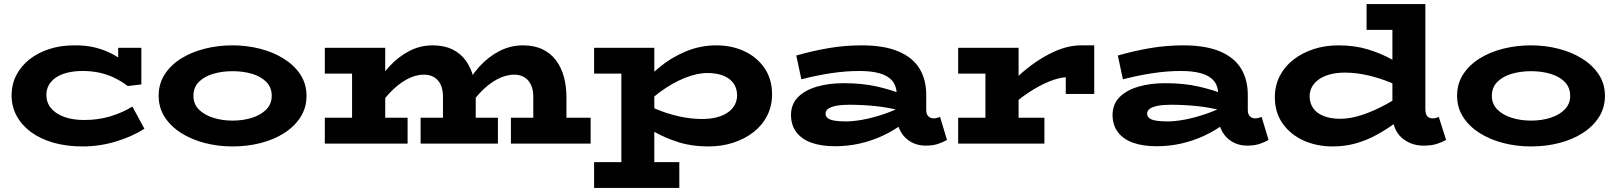

<svg xmlns="http://www.w3.org/2000/svg" viewBox="-20 -706 7948 944"><path d="M387 14Q307 14 242.5 -4.5Q178 -23 132 -57Q86 -91 61.5 -137Q37 -183 37 -236Q37 -292 60.5 -337Q84 -382 125.5 -414.5Q167 -447 222.5 -465Q278 -483 344 -483Q404 -484 453 -471Q502 -458 543 -434.5Q584 -411 616 -379L561 -374V-471H675V-291L608 -283Q575 -308 540 -324.5Q505 -341 467 -349Q429 -357 386 -357Q344 -357 310.5 -348.5Q277 -340 254.5 -324.5Q232 -309 220 -287.5Q208 -266 208 -239Q208 -202 230.5 -174.5Q253 -147 295 -131.5Q337 -116 394 -116Q462 -116 521 -133.5Q580 -151 631 -182L690 -73Q629 -34 549 -10Q469 14 387 14Z M1123 14Q1052 14 986.5 -3Q921 -20 870 -52.5Q819 -85 789.5 -131Q760 -177 760 -235Q760 -294 789.5 -340Q819 -386 870 -418Q921 -450 986.5 -466.5Q1052 -483 1123 -483Q1193 -483 1258 -466.5Q1323 -450 1374.5 -418Q1426 -386 1456.5 -340Q1487 -294 1487 -235Q1487 -177 1458 -131Q1429 -85 1378.5 -52.5Q1328 -20 1262.5 -3Q1197 14 1123 14ZM1123 -113Q1176 -113 1219.5 -127Q1263 -141 1289.5 -168Q1316 -195 1316 -235Q1316 -276 1289.5 -303Q1263 -330 1219.5 -343Q1176 -356 1123 -356Q1072 -356 1028 -343Q984 -330 957.5 -303Q931 -276 931 -235Q931 -195 957.5 -168Q984 -141 1028 -127Q1072 -113 1123 -113Z M1577 -344V-471H1820V-344ZM1711 -44V-471H1874V-44ZM1577 0V-127H1984V0ZM2158 -44V-231Q2158 -265 2147 -289Q2136 -313 2115 -326Q2094 -339 2065 -339Q2022 -339 1978.5 -315Q1935 -291 1894 -247Q1853 -203 1818 -144V-268Q1849 -330 1893.5 -378.5Q1938 -427 1992 -455Q2046 -483 2107 -483Q2163 -483 2203.5 -463.5Q2244 -444 2269.5 -409Q2295 -374 2307 -328Q2319 -282 2319 -227V-44ZM2048 0V-127H2428V0ZM2602 -44V-231Q2602 -256 2595.5 -276Q2589 -296 2577 -310Q2565 -324 2547.5 -331.5Q2530 -339 2509 -339Q2466 -339 2422 -315Q2378 -291 2337.5 -247Q2297 -203 2262 -144V-268Q2293 -330 2337 -378.5Q2381 -427 2435.5 -455Q2490 -483 2551 -483Q2607 -483 2647.5 -463.5Q2688 -444 2714 -409Q2740 -374 2752.5 -328Q2765 -282 2765 -227V-44ZM2492 0V-127H2884V0Z M3463 14Q3382 14 3317 -6.5Q3252 -27 3201.5 -55.5Q3151 -84 3114 -109V-217Q3154 -192 3207 -169.5Q3260 -147 3318 -134Q3376 -121 3431 -121Q3473 -121 3505 -129.5Q3537 -138 3559 -153.5Q3581 -169 3592.5 -190.5Q3604 -212 3604 -237Q3604 -271 3587 -295.5Q3570 -320 3537.5 -333.5Q3505 -347 3458 -347Q3407 -347 3346 -322.5Q3285 -298 3223.5 -252.5Q3162 -207 3108 -145V-257Q3158 -322 3219.5 -373Q3281 -424 3352.5 -453.5Q3424 -483 3502 -483Q3578 -483 3640 -454Q3702 -425 3739 -371Q3776 -317 3776 -242Q3776 -185 3752 -137.5Q3728 -90 3685 -56.5Q3642 -23 3585.5 -4.5Q3529 14 3463 14ZM2901 218V91H3320V218ZM3035 178V-471H3197V178ZM2901 -344V-471H3186V-344Z M4530 10Q4491 10 4459 -8Q4427 -26 4408 -59.5Q4389 -93 4389 -138V-238Q4389 -282 4367.5 -308Q4346 -334 4305 -345.5Q4264 -357 4206 -357Q4137 -357 4065 -346Q3993 -335 3920 -316L3895 -433Q3975 -456 4054.5 -469.5Q4134 -483 4217 -483Q4326 -483 4396.5 -453.5Q4467 -424 4500.5 -369.5Q4534 -315 4534 -239V-166Q4534 -143 4545 -133.5Q4556 -124 4569 -124Q4579 -124 4587.5 -126.5Q4596 -129 4602 -131L4636 -18Q4619 -8 4593.5 1Q4568 10 4530 10ZM4085 13Q4019 13 3970.5 -4Q3922 -21 3895.5 -56Q3869 -91 3869 -142Q3870 -196 3905 -230Q3940 -264 3998.5 -280.5Q4057 -297 4127 -297Q4219 -297 4290 -281Q4361 -265 4421 -241V-159Q4348 -178 4283.5 -184.5Q4219 -191 4155 -191Q4118 -191 4092 -186Q4066 -181 4052.5 -171.5Q4039 -162 4039 -147Q4039 -133 4050.5 -124.5Q4062 -116 4085 -112.5Q4108 -109 4139 -109Q4175 -109 4221.5 -117.5Q4268 -126 4319.5 -143Q4371 -160 4421 -185L4418 -97Q4374 -64 4320.5 -39Q4267 -14 4208 -0.5Q4149 13 4085 13Z M4920 -152V-263Q4975 -327 5039 -376.5Q5103 -426 5168.5 -454.5Q5234 -483 5295 -483H5360V-244H5220V-326Q5188 -325 5139 -305.5Q5090 -286 5033.5 -248.5Q4977 -211 4920 -152ZM4691 0V-127H5115V0ZM4825 -44V-471H4988V-44ZM4691 -344V-471H4977V-344Z M6111 10Q6072 10 6040 -8Q6008 -26 5989 -59.5Q5970 -93 5970 -138V-238Q5970 -282 5948.5 -308Q5927 -334 5886 -345.5Q5845 -357 5787 -357Q5718 -357 5646 -346Q5574 -335 5501 -316L5476 -433Q5556 -456 5635.5 -469.5Q5715 -483 5798 -483Q5907 -483 5977.5 -453.5Q6048 -424 6081.5 -369.5Q6115 -315 6115 -239V-166Q6115 -143 6126 -133.5Q6137 -124 6150 -124Q6160 -124 6168.5 -126.5Q6177 -129 6183 -131L6217 -18Q6200 -8 6174.5 1Q6149 10 6111 10ZM5666 13Q5600 13 5551.5 -4Q5503 -21 5476.5 -56Q5450 -91 5450 -142Q5451 -196 5486 -230Q5521 -264 5579.5 -280.5Q5638 -297 5708 -297Q5800 -297 5871 -281Q5942 -265 6002 -241V-159Q5929 -178 5864.5 -184.5Q5800 -191 5736 -191Q5699 -191 5673 -186Q5647 -181 5633.5 -171.5Q5620 -162 5620 -147Q5620 -133 5631.5 -124.5Q5643 -116 5666 -112.5Q5689 -109 5720 -109Q5756 -109 5802.5 -117.5Q5849 -126 5900.5 -143Q5952 -160 6002 -185L5999 -97Q5955 -64 5901.5 -39Q5848 -14 5789 -0.5Q5730 13 5666 13Z M6532 14Q6454 14 6389.5 -15Q6325 -44 6286.5 -98.5Q6248 -153 6248 -227Q6248 -285 6272 -332Q6296 -379 6339 -412.5Q6382 -446 6438.5 -464.5Q6495 -483 6560 -483Q6641 -483 6706 -463Q6771 -443 6822 -414.5Q6873 -386 6909 -360V-252Q6870 -278 6817 -300Q6764 -322 6706 -335.5Q6648 -349 6592 -349Q6552 -349 6520 -340.5Q6488 -332 6465.5 -316.5Q6443 -301 6431 -279.5Q6419 -258 6419 -233Q6419 -199 6436.5 -174Q6454 -149 6488 -135.5Q6522 -122 6569 -122Q6621 -122 6680 -142Q6739 -162 6799.5 -195.5Q6860 -229 6916 -269V-157Q6878 -128 6836 -98Q6794 -68 6747.5 -42.5Q6701 -17 6647.5 -1.5Q6594 14 6532 14ZM6979 10Q6915 10 6870.5 -30Q6826 -70 6826 -147V-686H6988V-171Q6988 -144 6998 -134Q7008 -124 7022 -124Q7033 -124 7041 -126.5Q7049 -129 7054 -131L7090 -18Q7073 -8 7046 1Q7019 10 6979 10ZM6699 -559V-686H6965V-559Z M7507 14Q7436 14 7370.5 -3Q7305 -20 7254 -52.5Q7203 -85 7173.5 -131Q7144 -177 7144 -235Q7144 -294 7173.5 -340Q7203 -386 7254 -418Q7305 -450 7370.5 -466.5Q7436 -483 7507 -483Q7577 -483 7642 -466.5Q7707 -450 7758.5 -418Q7810 -386 7840.5 -340Q7871 -294 7871 -235Q7871 -177 7842 -131Q7813 -85 7762.5 -52.5Q7712 -20 7646.5 -3Q7581 14 7507 14ZM7507 -113Q7560 -113 7603.5 -127Q7647 -141 7673.5 -168Q7700 -195 7700 -235Q7700 -276 7673.5 -303Q7647 -330 7603.5 -343Q7560 -356 7507 -356Q7456 -356 7412 -343Q7368 -330 7341.5 -303Q7315 -276 7315 -235Q7315 -195 7341.5 -168Q7368 -141 7412 -127Q7456 -113 7507 -113Z"/></svg>

Font: BioRhyme SemiExpanded ExtraBold
Style: Regular
Weight: 800
Width: 6
Designer: Aoife Mooney
Foundry: Aoife Mooney Type
Version: Version 1.600;gftools[0.9.33]